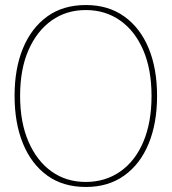

<svg xmlns="http://www.w3.org/2000/svg" viewBox="-20 -732 684 764"><path d="M322 12Q231 12 168 -33.5Q105 -79 71.5 -160.5Q38 -242 38 -351Q38 -459 71.5 -540Q105 -621 168 -666.5Q231 -712 322 -712Q411 -712 474.5 -666.5Q538 -621 571.5 -540Q605 -459 605 -350Q605 -242 571.5 -160.5Q538 -79 474.5 -33.5Q411 12 322 12ZM321 -8Q399 -8 458.5 -49.5Q518 -91 550.5 -168Q583 -245 583 -350Q583 -456 550 -532.5Q517 -609 458 -650.5Q399 -692 321 -692Q244 -692 185.5 -650.5Q127 -609 93.5 -533Q60 -457 60 -350Q60 -245 93.5 -168Q127 -91 185.5 -49.5Q244 -8 321 -8Z"/></svg>

Font: DM Sans 36pt Thin
Style: Regular
Weight: 250
Designer: Colophon Foundry, Jonny Pinhorn
Foundry: Colophon Foundry
Version: Version 4.004;gftools[0.9.30]